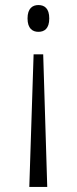

<svg xmlns="http://www.w3.org/2000/svg" viewBox="-20 -562 305 760"><path d="M132 -542C109 -542 89 -529 89 -489C89 -449 109 -436 132 -436C156 -436 175 -449 175 -489C175 -529 156 -542 132 -542ZM151 -347H113L96 178H167Z"/></svg>

Font: Noto Serif Sinhala Condensed Light
Style: Regular
Weight: 300
Width: 3
Designer: Jelle Bosma - Monotype Design Team
Foundry: Monotype Imaging Inc.
Version: Version 2.007